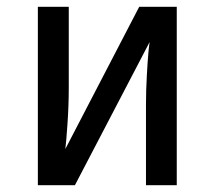

<svg xmlns="http://www.w3.org/2000/svg" viewBox="-20 -547 634 567"><path d="M502 -526.9V0H411.1V-237.8Q411.1 -279.8 413.6 -323.7Q416 -367.7 418.2 -390.9Q420.4 -414.1 421.9 -422.9L201.2 0H91.8V-526.9H183.1V-289.1Q183.1 -235.8 179.2 -179.9Q175.3 -124 172.9 -106.9L391.1 -526.9Z"/></svg>

Font: FiraGO
Style: Regular
Weight: 400
Designer: bBox Type
Foundry: bBox Type GmbH
Version: Version 1.001;PS 001.001;hotconv 1.0.88;makeotf.lib2.5.64775